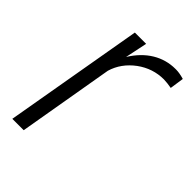

<svg xmlns="http://www.w3.org/2000/svg" viewBox="-167 -613 687 687"><g transform="rotate(45 176.5 -269.5)"><path d="M353 -532.2C337.9 -536.6 324.2 -539.1 313 -539.1C311.5 -539.1 310.5 -539.1 309.1 -539.1C247.1 -539.1 192.4 -506.8 153.8 -444.3L171.4 -528.3H114.3L22.5 0H80.1L142.6 -363.3C152.8 -397.9 173.8 -426.8 204.6 -449.7C235.4 -472.2 269.5 -483.4 306.6 -483.4C319.8 -482.9 332.5 -481.4 345.2 -479Z"/></g></svg>

Font: Roboto Light
Style: Italic
Weight: 300
Italic angle: -12°
Designer: Google
Version: Version 2.137; 2017